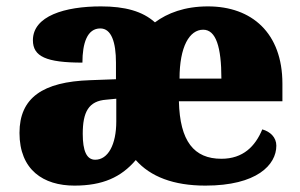

<svg xmlns="http://www.w3.org/2000/svg" viewBox="-20 -571 940 601"><path d="M213 10C301 10 359 -16 405 -70C451 -18 523 10 623 10C784 10 845 -55 845 -115C845 -141 826 -159 801 -166C779 -113 741 -74 673 -74C587 -74 543 -129 540 -254H864V-309C864 -468 768 -551 631 -551C558 -551 504 -530 465 -501C426 -536 371 -551 296 -551C183 -551 83 -521 83 -445C83 -394 125 -375 238 -375C238 -436 253 -482 294 -482C329 -482 343 -438 343 -375V-323L262 -320C114 -315 41 -265 41 -155C41 -39 116 10 213 10ZM673 -325H542C542 -425 573 -478 616 -478C656 -478 673 -424 673 -325ZM278 -71C251 -71 239 -99 239 -152C239 -220 257 -255 313 -259L344 -262V-191C344 -118 318 -71 278 -71Z"/></svg>

Font: Noto Serif Malayalam Black
Style: Regular
Weight: 900
Designer: Indian type Foundry, Jelle Bosma, Monotype Design Team
Foundry: Monotype Imaging Inc.
Version: Version 2.104